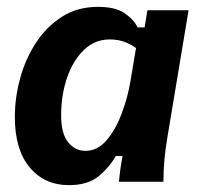

<svg xmlns="http://www.w3.org/2000/svg" viewBox="-20 -530 590 560"><path d="M180.8 10Q110 10 66.7 -41.7Q23.3 -93.3 23.3 -189.2Q23.3 -245 38.8 -301.7Q54.2 -358.3 85 -405.4Q115.8 -452.5 160.8 -481.2Q205.8 -510 265.8 -510Q315.8 -510 342.5 -492.1Q369.2 -474.2 381.7 -450H401.7L410 -500H530L468.3 -130Q462.5 -96.7 459.6 -65Q456.7 -33.3 456.7 0H326.7Q328.3 -16.7 331.2 -37.5Q334.2 -58.3 337.5 -75H317.5Q301.7 -45 269.6 -17.5Q237.5 10 180.8 10ZM229.2 -90Q264.2 -90 290.4 -120.4Q316.7 -150.8 334.6 -197.9Q352.5 -245 360.8 -295L376.7 -390Q361.7 -400.8 342.9 -407.9Q324.2 -415 300 -415Q256.7 -415 225 -384.6Q193.3 -354.2 175.8 -303.8Q158.3 -253.3 158.3 -194.2Q158.3 -140 178.8 -115Q199.2 -90 229.2 -90Z"/></svg>

Font: Familjen Grotesk
Style: Bold Italic
Weight: 700
Italic angle: -9.46201°
Designer: Anders Wikstroem, Jonas Baeckman, Matilda Gysing, Kristian Moeller
Foundry: Familjen STHLM AB
Version: Version 2.002; ttfautohint (v1.8.4.7-5d5b)